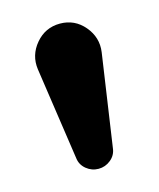

<svg xmlns="http://www.w3.org/2000/svg" viewBox="-67 -814 385 465"><g transform="rotate(-15 125.0 -581.0)"><path d="M79 -438 45 -670Q40 -706 64 -734.5Q88 -763 125 -763Q162 -763 186 -734.5Q210 -706 205 -670L171 -438Q169 -421 155.5 -410Q142 -399 125 -399Q108 -399 94.5 -410Q81 -421 79 -438Z"/></g></svg>

Font: Jellee Roman
Style: Regular
Weight: 400
Designer: Alfredo Marco Pradil
Foundry: Alfredo Marco Pradil
Version: Version 1.016;PS 001.016;hotconv 1.0.88;makeotf.lib2.5.64775